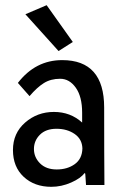

<svg xmlns="http://www.w3.org/2000/svg" viewBox="-20 -713 454 741"><path d="M297 -240V-278Q297 -340 272.5 -374.5Q248 -409 212 -409Q176 -409 149.5 -392.5Q123 -376 94 -342L49 -393Q117 -481 220 -481Q382 -481 382 -298Q382 -115 383 1H312L309 -43L306 -45Q292 -25 254.5 -8.5Q217 8 178 8Q113 8 71.5 -30.5Q30 -69 30 -134Q30 -199 77 -240Q124 -281 188 -281Q252 -281 297 -240ZM298 -140Q297 -176 268 -196Q239 -216 198 -216Q157 -216 134 -193Q111 -170 111 -138Q111 -106 134.5 -82.5Q158 -59 199 -59Q240 -59 268.5 -79.5Q297 -100 298 -140ZM160 -693 261 -551 206 -516 78 -658Z"/></svg>

Font: Fresca
Style: Regular
Weight: 400
Designer: Iván Moreno
Foundry: Fontstage
Version: Version 1.001